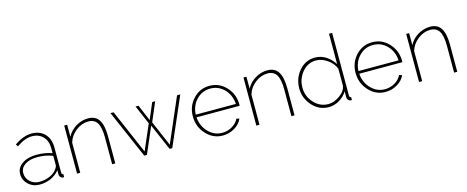

<svg xmlns="http://www.w3.org/2000/svg" viewBox="-39 -1363 4874 2005"><g transform="rotate(-15 2398.5 -360.0)"><path d="M206 10Q135 10 85.5 -36.5Q36 -83 36 -150Q36 -216 96.5 -258Q157 -300 252 -300Q347 -300 420 -272V-328Q420 -405 375 -452Q330 -499 256 -499Q180 -499 89 -435L73 -460Q174 -528 258 -528Q348 -528 401 -473.5Q454 -419 454 -326V-54Q454 -32 472 -32V0Q469 1 464 1Q447 1 434.5 -11.5Q422 -24 422 -42V-88Q387 -42 329.5 -16Q272 10 206 10ZM211 -19Q273 -19 326 -42.5Q379 -66 404 -106Q420 -127 420 -146V-244Q344 -274 254 -274Q171 -274 120.5 -240Q70 -206 70 -151Q70 -95 110.5 -57Q151 -19 211 -19Z M1025 -294V0H991V-290Q991 -397 961 -446.5Q931 -496 865 -496Q793 -496 730 -447Q667 -398 646 -325V0H612V-520H644V-390Q676 -452 738.5 -490Q801 -528 871 -528Q951 -528 988 -470Q1025 -412 1025 -294Z M1625 -41 1832 -520H1867L1641 0H1612L1489 -284L1367 0H1338L1112 -520H1146L1353 -41L1471 -314L1383 -519H1415L1489 -344L1563 -519H1595L1508 -314Z M2187 10Q2082 10 2008 -70.5Q1934 -151 1934 -263Q1934 -373 2006 -450.5Q2078 -528 2183 -528Q2289 -528 2362 -449.5Q2435 -371 2436 -260Q2436 -258 2435 -252V-245H1969Q1976 -149 2039 -84Q2102 -19 2188 -19Q2246 -19 2296 -48.5Q2346 -78 2367 -124L2398 -116Q2375 -61 2316 -25.5Q2257 10 2187 10ZM1968 -274H2402Q2395 -372 2333.5 -435Q2272 -498 2184 -498Q2096 -498 2034.5 -434.5Q1973 -371 1968 -274Z M2963 -294V0H2929V-290Q2929 -397 2899 -446.5Q2869 -496 2803 -496Q2731 -496 2668 -447Q2605 -398 2584 -325V0H2550V-520H2582V-390Q2614 -452 2676.5 -490Q2739 -528 2809 -528Q2889 -528 2926 -470Q2963 -412 2963 -294Z M3333 10Q3227 10 3155 -71.5Q3083 -153 3083 -258Q3083 -368 3152 -448Q3221 -528 3323 -528Q3389 -528 3443 -492.5Q3497 -457 3531 -402V-730H3565V-54Q3565 -32 3583 -32V0Q3580 1 3574 1Q3557 1 3545 -12.5Q3533 -26 3533 -42V-106Q3501 -54 3446 -22Q3391 10 3333 10ZM3337 -22Q3398 -22 3462 -68Q3526 -114 3531 -172V-351Q3509 -411 3449 -453.5Q3389 -496 3328 -496Q3236 -496 3176.5 -424Q3117 -352 3117 -258Q3117 -163 3181.5 -92.5Q3246 -22 3337 -22Z M3946 10Q3841 10 3767 -70.5Q3693 -151 3693 -263Q3693 -373 3765 -450.5Q3837 -528 3942 -528Q4048 -528 4121 -449.5Q4194 -371 4195 -260Q4195 -258 4194 -252V-245H3728Q3735 -149 3798 -84Q3861 -19 3947 -19Q4005 -19 4055 -48.5Q4105 -78 4126 -124L4157 -116Q4134 -61 4075 -25.5Q4016 10 3946 10ZM3727 -274H4161Q4154 -372 4092.5 -435Q4031 -498 3943 -498Q3855 -498 3793.5 -434.5Q3732 -371 3727 -274Z M4722 -294V0H4688V-290Q4688 -397 4658 -446.5Q4628 -496 4562 -496Q4490 -496 4427 -447Q4364 -398 4343 -325V0H4309V-520H4341V-390Q4373 -452 4435.5 -490Q4498 -528 4568 -528Q4648 -528 4685 -470Q4722 -412 4722 -294Z"/></g></svg>

Font: Raleway
Style: ExtraLight
Weight: 200
Designer: Matt McInerney, Pablo Impallari, Rodrigo Fuenzalida
Foundry: Matt McInerney, Pablo Impallari, Rodrigo Fuenzalida
Version: Version 2.001